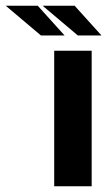

<svg xmlns="http://www.w3.org/2000/svg" viewBox="-156 -646 372 666"><path d="M32 -470H162V0H32ZM-14 -523 -136 -626H-25L68 -523ZM114 -523 -8 -626H103L196 -523Z"/></svg>

Font: Smooch Sans ExtraBold
Style: Regular
Weight: 800
Designer: Robert E. Leuschke
Foundry: Robert E. Leuschke
Version: Version 1.010